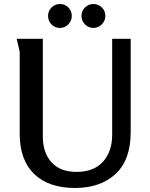

<svg xmlns="http://www.w3.org/2000/svg" viewBox="-20 -923 747 955"><path d="M193 -730V-244Q193 -164 236 -116Q279 -68 361 -68Q446 -68 492 -118.5Q538 -169 538 -253V-730H630V-266Q630 -127 554.5 -57.5Q479 12 353 12Q222 12 150 -57.5Q78 -127 78 -258V-666L63 -730ZM337 -844Q337 -819 319.5 -801.5Q302 -784 278 -784Q253 -784 236 -801.5Q219 -819 219 -844Q219 -868 236 -885.5Q253 -903 278 -903Q303 -903 320 -886Q337 -869 337 -844ZM504 -844Q504 -819 486 -801.5Q468 -784 444 -784Q420 -784 402.5 -802Q385 -820 385 -844Q385 -868 402.5 -885.5Q420 -903 444 -903Q469 -903 486.5 -886Q504 -869 504 -844Z"/></svg>

Font: Rosario SemiBold
Style: Regular
Weight: 600
Designer: Hector Gatti
Foundry: Omnibus Type
Version: Version 1.101; ttfautohint (v1.8.1.43-b0c9)